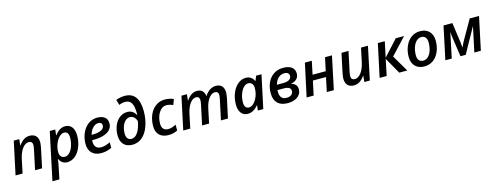

<svg xmlns="http://www.w3.org/2000/svg" viewBox="-23 -1785 7833 3040"><g transform="rotate(-15 3894.0 -265.0)"><path d="M342.8 0 412.1 -328.1Q420.9 -372.1 420.9 -392.1Q420.9 -456.1 357.9 -456.1Q322.8 -456.1 288.6 -428.2Q254.4 -400.4 227.1 -347.9Q199.7 -295.4 186 -229L138.2 0H22.9L138.2 -540H228L217.8 -439.9H222.2Q262.7 -497.6 305.7 -523.7Q348.6 -549.8 398.9 -549.8Q464.4 -549.8 500.2 -512.7Q536.1 -475.6 536.1 -407.2Q536.1 -373.5 524.9 -318.8L458 0Z M872.1 9.8Q783.7 9.8 740.7 -76.2H735.8Q732.4 -28.8 723.6 14.2L676.8 240.2H563L728 -540H817.9L807.6 -448.2H812Q888.7 -549.8 980 -549.8Q1049.8 -549.8 1089.4 -499.5Q1128.9 -449.2 1128.9 -359.9Q1128.9 -260.3 1094.7 -173.6Q1060.5 -86.9 1001.7 -38.6Q942.9 9.8 872.1 9.8ZM937 -456.1Q897.5 -456.1 858.4 -417.2Q819.3 -378.4 794.7 -314.5Q770 -250.5 770 -182.1Q770 -135.3 792.7 -109.1Q815.4 -83 856.9 -83Q898.4 -83 934.6 -121.3Q970.7 -159.7 991.7 -223.9Q1012.7 -288.1 1012.7 -357.9Q1012.7 -456.1 937 -456.1Z M1500 -461.9Q1453.1 -461.9 1411.9 -419.9Q1370.6 -377.9 1352.5 -309.1H1366.7Q1458.5 -309.1 1510.3 -335.2Q1562 -361.3 1562 -409.2Q1562 -434.1 1546.4 -448Q1530.8 -461.9 1500 -461.9ZM1425.8 9.8Q1329.6 9.8 1275.6 -44.4Q1221.7 -98.6 1221.7 -195.8Q1221.7 -292.5 1259.5 -375.7Q1297.4 -459 1362.1 -504.4Q1426.8 -549.8 1506.8 -549.8Q1585.4 -549.8 1629.2 -514.4Q1672.9 -479 1672.9 -414.1Q1672.9 -325.2 1591.6 -275.1Q1510.3 -225.1 1359.9 -225.1H1338.9L1337.9 -210V-195.8Q1337.9 -141.6 1365.5 -110.8Q1393.1 -80.1 1447.8 -80.1Q1482.9 -80.1 1517.6 -89.4Q1552.2 -98.6 1599.6 -121.1V-29.8Q1552.7 -8.3 1513.4 0.7Q1474.1 9.8 1425.8 9.8Z M2247.6 -458Q2247.6 -326.2 2207.8 -215.6Q2168 -105 2098.6 -47.6Q2029.3 9.8 1938.5 9.8Q1847.2 9.8 1796.9 -44.2Q1746.6 -98.1 1746.6 -193.8Q1746.6 -281.2 1777.3 -355Q1808.1 -428.7 1864 -470.9Q1919.9 -513.2 1989.7 -513.2Q2083 -513.2 2128.9 -425.8H2131.8L2132.8 -442.4V-456.1Q2132.8 -569.3 2100.8 -622.6Q2068.8 -675.8 2000.5 -675.8Q1948.2 -675.8 1898.9 -653.8L1872.6 -742.2Q1903.3 -755.4 1942.6 -762.7Q1981.9 -770 2016.6 -770Q2247.6 -770 2247.6 -458ZM1947.8 -84Q2007.3 -84 2051.5 -149.4Q2095.7 -214.8 2115.7 -329.1Q2103 -373 2075.2 -398.4Q2047.4 -423.8 2009.8 -423.8Q1969.2 -423.8 1935.1 -393.3Q1900.9 -362.8 1881.8 -309.3Q1862.8 -255.9 1862.8 -191.9Q1862.8 -140.1 1885.3 -112.1Q1907.7 -84 1947.8 -84Z M2529.8 9.8Q2434.1 9.8 2381.3 -42Q2328.6 -93.8 2328.6 -189.9Q2328.6 -291 2364.5 -373.8Q2400.4 -456.5 2465.3 -503.2Q2530.3 -549.8 2612.8 -549.8Q2692.9 -549.8 2757.8 -520L2723.6 -430.2Q2664.1 -456.1 2615.7 -456.1Q2542.5 -456.1 2493.7 -381.1Q2444.8 -306.2 2444.8 -195.8Q2444.8 -141.6 2472.2 -112.3Q2499.5 -83 2547.9 -83Q2584 -83 2615.5 -93.8Q2647 -104.5 2678.7 -120.1V-24.9Q2610.4 9.8 2529.8 9.8Z M3142.6 -549.8Q3250 -549.8 3266.6 -435.1H3270.5Q3307.1 -491.7 3353.8 -520.8Q3400.4 -549.8 3450.7 -549.8Q3515.6 -549.8 3549.6 -512.5Q3583.5 -475.1 3583.5 -407.2Q3583.5 -376 3572.8 -318.8L3504.4 0H3389.6L3459.5 -328.1Q3468.8 -374.5 3468.8 -393.1Q3468.8 -456.1 3409.7 -456.1Q3356.9 -456.1 3311.3 -395.5Q3265.6 -335 3244.6 -234.9L3195.3 0H3080.6L3150.4 -328.1Q3158.7 -368.2 3158.7 -390.1Q3158.7 -456.1 3101.6 -456.1Q3047.9 -456.1 3002.2 -394Q2956.5 -332 2934.6 -229L2886.7 0H2771.5L2886.7 -540H2976.6L2966.3 -439.9H2970.7Q3043 -549.8 3142.6 -549.8Z M3831.5 9.8Q3762.7 9.8 3722.7 -39.8Q3682.6 -89.4 3682.6 -179.2Q3682.6 -277.8 3716.6 -363.8Q3750.5 -449.7 3810.1 -499.8Q3869.6 -549.8 3940.9 -549.8Q3988.3 -549.8 4022.5 -527.6Q4056.6 -505.4 4075.7 -462.9H4080.6L4110.8 -540H4198.7L4083.5 0H3994.6L4004.9 -85.9H4002Q3924.8 9.8 3831.5 9.8ZM3873.5 -83Q3913.6 -83 3952.1 -120.8Q3990.7 -158.7 4015.6 -222.2Q4040.5 -285.6 4040.5 -360.8Q4040.5 -403.8 4017.6 -429.9Q3994.6 -456.1 3957.5 -456.1Q3916 -456.1 3879.4 -418.5Q3842.8 -380.9 3820.8 -316.2Q3798.8 -251.5 3798.8 -182.1Q3798.8 -132.3 3818.6 -107.7Q3838.4 -83 3873.5 -83Z M4553.7 -549.8Q4643.1 -549.8 4692.4 -513.2Q4741.7 -476.6 4741.7 -409.2Q4741.7 -301.8 4614.7 -272.9V-271Q4709 -245.6 4709 -159.2Q4709 -110.4 4682.4 -72.3Q4655.8 -34.2 4605 -12.2Q4554.2 9.8 4482.9 9.8Q4375.5 9.8 4318.6 -47.1Q4261.7 -104 4261.7 -210.9Q4261.7 -308.1 4297.9 -386Q4334 -463.9 4400.4 -506.8Q4466.8 -549.8 4553.7 -549.8ZM4377.9 -231.9 4377 -218.8V-205.1Q4377 -142.6 4404.5 -109.4Q4432.1 -76.2 4486.8 -76.2Q4538.1 -76.2 4566.9 -99.4Q4595.7 -122.6 4595.7 -161.1Q4595.7 -196.8 4568.1 -214.4Q4540.5 -231.9 4479 -231.9ZM4551.8 -461.9Q4493.7 -461.9 4452.1 -423.3Q4410.6 -384.8 4391.6 -315.9H4495.6Q4560.5 -315.9 4594.7 -338.4Q4628.9 -360.8 4628.9 -399.9Q4628.9 -427.2 4609.6 -444.6Q4590.3 -461.9 4551.8 -461.9Z M5023.9 -540 4978 -323.2H5193.8L5240.2 -540H5354L5240.2 0H5125L5173.8 -232.9H4959L4909.2 0H4793.9L4910.2 -540Z M5625 -540 5562 -242.2Q5546.9 -173.3 5546.9 -147.9Q5546.9 -83 5608.9 -83Q5644 -83 5678.7 -110.8Q5713.4 -138.7 5740.2 -190.2Q5767.1 -241.7 5781.7 -311L5830.1 -540H5943.8L5830.1 0H5739.7L5750 -100.1H5746.1Q5706.1 -43.5 5662.6 -16.8Q5619.1 9.8 5568.8 9.8Q5503.4 9.8 5467.8 -27.3Q5432.1 -64.5 5432.1 -133.8Q5432.1 -164.6 5438 -194.6Q5443.8 -224.6 5449.7 -254.9L5509.8 -540Z M6399.9 -540H6535.6L6284.7 -271L6443.8 0H6312L6161.6 -266.1L6106 0H5990.7L6106 -540H6219.7L6166 -284.2Z M6885.7 -342.8Q6885.7 -395 6861.8 -424.6Q6837.9 -454.1 6793.5 -454.1Q6748 -454.1 6712.2 -419.2Q6676.3 -384.3 6656.5 -324.5Q6636.7 -264.6 6636.7 -196.8Q6636.7 -142.6 6660.9 -113.8Q6685.1 -85 6732.4 -85Q6776.4 -85 6811.5 -118.2Q6846.7 -151.4 6866.2 -211.2Q6885.7 -271 6885.7 -342.8ZM7001.5 -337.9Q7001.5 -239.3 6965.8 -158.4Q6930.2 -77.6 6867.9 -34.4Q6805.7 8.8 6724.6 8.8Q6630.9 8.8 6575.7 -47.1Q6520.5 -103 6520.5 -199.2Q6520.5 -296.4 6555.4 -377.4Q6590.3 -458.5 6653.3 -503.7Q6716.3 -548.8 6798.8 -548.8Q6894 -548.8 6947.8 -492.2Q7001.5 -435.5 7001.5 -337.9Z M7630.9 -412.1Q7629.9 -410.6 7629.2 -408.9Q7628.4 -407.2 7401.9 0H7315.9L7268.1 -328.1Q7262.2 -365.7 7259.8 -412.1L7172.9 0H7067.9L7182.6 -540H7327.6L7374 -209L7381.8 -123Q7411.6 -192.4 7438 -235.8L7611.8 -540H7764.6L7649.9 0H7543Z"/></g></svg>

Font: Open Sans Semibold
Style: Italic
Weight: 600
Italic angle: -12°
Foundry: Ascender Corporation
Version: Version 1.10